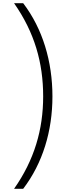

<svg xmlns="http://www.w3.org/2000/svg" viewBox="-20 -813 400 1201"><path d="M308 -210C308 -428 247 -633 125 -793H68C196 -610 250 -421 250 -210C250 -3 195 187 68 368H125C247 208 308 7 308 -210Z"/></svg>

Font: Noto Sans Kannada Light
Style: Regular
Weight: 300
Designer: Jelle Bosma - Monotype Design Team
Foundry: Monotype Imaging Inc.
Version: Version 2.005